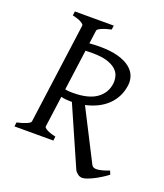

<svg xmlns="http://www.w3.org/2000/svg" viewBox="-136 -706 784 918"><g transform="rotate(20 256.0 -247.0)"><path d="M232.4 -457Q223.6 -457 215.1 -456.8Q206.5 -456.5 197.8 -456.1L169.9 -249.5Q181.6 -247.1 190.4 -246.6Q199.2 -246.1 209 -246.1Q288.1 -246.1 329.3 -275.4Q370.6 -304.7 376.5 -354.5Q378.4 -373 373.5 -391.4Q368.7 -409.7 352.5 -424.3Q336.4 -439 307.4 -448Q278.3 -457 232.4 -457ZM511.7 60.5Q495.6 72.8 477.8 83.7Q460 94.7 443.6 102.8Q427.2 110.8 413.3 115.7Q399.4 120.6 390.6 120.6Q377.9 120.6 367.2 112.5Q356.4 104.5 351.1 93.8L220.2 -204.1H210.4Q199.2 -204.1 187.7 -205.3Q176.3 -206.5 164.6 -209.5L143.1 -50.8Q142.1 -44.9 157 -36.4Q171.9 -27.8 202.6 -21L200.2 0H2.4L4.9 -21Q35.6 -27.8 53.7 -35.9Q71.8 -43.9 72.8 -50.8L142.1 -564Q143.1 -569.8 128.4 -578.6Q113.8 -587.4 83 -594.2L85.9 -615.2H283.7L280.8 -594.2Q250 -587.4 231.7 -579.1Q213.4 -570.8 212.4 -564L203.1 -495.6Q214.8 -496.6 227.5 -497.3Q240.2 -498 253.9 -498Q311.5 -498 349.9 -487.1Q388.2 -476.1 410.6 -458Q433.1 -439.9 441.2 -416.7Q449.2 -393.6 445.8 -369.6Q441.4 -337.9 428.2 -312Q415 -286.1 394 -266.1Q373 -246.1 345.2 -232.4Q317.4 -218.8 284.2 -211.4L415.5 45.9Q422.9 60.1 445.1 58.1Q467.3 56.2 504.4 42Z"/></g></svg>

Font: Gentium
Style: Italic
Weight: 400
Italic angle: -7°
Designer: J. Victor Gaultney
Version: Version 1.02; 2005; OFL release